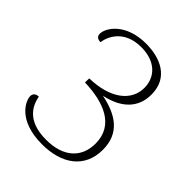

<svg xmlns="http://www.w3.org/2000/svg" viewBox="-201 -817 945 945"><g transform="rotate(45 272.0 -344.5)"><path d="M252 12C388 12 483 -54 483 -181C483 -296 405 -347 295 -369C398 -391 460 -448 460 -542C460 -662 360 -701 264 -701C124 -701 68 -616 68 -574C68 -557 79 -547 100 -547C105 -588 140 -672 259 -672C362 -672 412 -612 412 -541C412 -448 327 -385 187 -382L186 -353C317 -349 436 -307 436 -177C436 -81 372 -18 250 -18C110 -18 83 -100 75 -143C54 -143 43 -131 43 -115C43 -84 83 12 252 12Z"/></g></svg>

Font: Arima Koshi ExtraLight
Style: Regular
Weight: 275
Designer: Joana Correia and Natanael Gama
Foundry: NDISCOVER
Version: Version 1.019;PS 001.019;hotconv 1.0.88;makeotf.lib2.5.64775